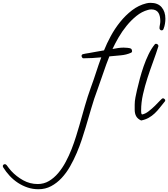

<svg xmlns="http://www.w3.org/2000/svg" viewBox="-520 -820 1199 1369"><path d="M658.2 -104.5Q658.2 -102.5 657.2 -100.6Q656.2 -98.6 655.3 -96.7Q636.7 -74.2 619.6 -52.2Q602.5 -30.3 583 -11.7Q563.5 6.8 540 20Q516.6 33.2 486.3 39.1Q460.9 27.3 450.7 8.3Q440.4 -10.7 440.4 -38.1V-73.2Q440.4 -98.6 445.8 -126Q451.2 -153.3 457 -178.7Q465.8 -216.8 477.5 -260.7Q489.3 -304.7 504.4 -348.1Q519.5 -391.6 539.1 -432.1Q558.6 -472.7 583 -502.9Q585.9 -507.8 591.8 -507.8Q598.6 -507.8 604 -503.4Q609.4 -499 609.4 -492.2V-490.2Q592.8 -437.5 571.8 -380.4Q550.8 -323.2 531.7 -264.6Q512.7 -206.1 499.5 -147.5Q486.3 -88.9 486.3 -34.2Q486.3 -28.3 486.8 -17.6Q487.3 -6.8 493.2 -3.9Q515.6 -7.8 539.6 -26.4Q563.5 -44.9 584.5 -65.4Q605.5 -85.9 620.6 -102.5Q635.7 -119.1 641.6 -119.1Q647.5 -119.1 652.8 -114.3Q658.2 -109.4 658.2 -104.5ZM659.2 -686.5Q659.2 -669.9 656.2 -650.9Q653.3 -631.8 646.5 -615.2Q643.6 -603.5 631.8 -603.5Q626 -603.5 621.6 -608.4Q617.2 -613.3 617.2 -619.1Q617.2 -629.9 620.1 -643.1Q623 -656.2 623 -669.9Q623 -685.5 620.1 -700.7Q617.2 -715.8 610.4 -727.5Q603.5 -739.3 590.8 -746.1Q578.1 -752.9 559.6 -752.9Q544.9 -752.9 534.2 -749Q491.2 -737.3 453.1 -706.5Q415 -675.8 382.8 -636.2Q350.6 -596.7 325.2 -552.7Q299.8 -508.8 282.2 -470.7Q301.8 -474.6 321.8 -477.5Q341.8 -480.5 361.3 -480.5Q371.1 -480.5 388.2 -479Q405.3 -477.5 413.1 -473.6Q417 -471.7 419.4 -465.8Q421.9 -460 421.9 -456.1Q421.9 -453.1 420.4 -449.7Q418.9 -446.3 415 -444.3Q380.9 -428.7 338.9 -425.3Q296.9 -421.9 259.8 -418Q236.3 -359.4 216.8 -300.8Q197.3 -242.2 175.8 -183.6Q150.4 -116.2 130.9 -48.3Q111.3 19.5 90.8 87.9Q79.1 127 63.5 174.3Q47.9 221.7 26.9 271Q5.9 320.3 -20.5 366.7Q-46.9 413.1 -80.6 449.2Q-114.3 485.4 -155.3 507.3Q-196.3 529.3 -246.1 529.3Q-286.1 529.3 -322.8 517.1Q-359.4 504.9 -391.6 483.9Q-423.8 462.9 -450.7 434.1Q-477.5 405.3 -498 372.1Q-500 368.2 -500 364.3Q-500 358.4 -495.6 354.5Q-491.2 350.6 -485.4 350.6Q-478.5 350.6 -472.7 357.4Q-464.8 368.2 -457 378.4Q-449.2 388.7 -440.4 398.4Q-403.3 438.5 -355 465.3Q-306.6 492.2 -251 492.2Q-207 492.2 -170.9 470.7Q-134.8 449.2 -105 414.1Q-75.2 378.9 -51.3 334Q-27.3 289.1 -9.3 242.7Q8.8 196.3 22.5 151.9Q36.1 107.4 45.9 74.2Q65.4 4.9 85 -63.5Q104.5 -131.8 128.9 -199.2Q148.4 -252 165.5 -305.2Q182.6 -358.4 202.1 -411.1Q169.9 -408.2 137.7 -406.2Q105.5 -404.3 73.2 -404.3Q69.3 -404.3 65.4 -410.6Q61.5 -417 61.5 -420.9Q61.5 -429.7 70.3 -433.6Q81.1 -436.5 91.3 -438Q101.6 -439.5 112.3 -441.4Q139.6 -446.3 166.5 -451.2Q193.4 -456.1 221.7 -460.9Q241.2 -509.8 270 -563Q298.8 -616.2 336.9 -663.6Q375 -710.9 421.4 -746.6Q467.8 -782.2 522.5 -795.9Q530.3 -797.9 537.6 -798.8Q544.9 -799.8 552.7 -799.8Q605.5 -799.8 632.3 -768.6Q659.2 -737.3 659.2 -686.5Z"/></svg>

Font: Calligraffitti
Style: Regular
Weight: 400
Designer: Dathan Boardman
Foundry: Open Window
Version: Version 1.002